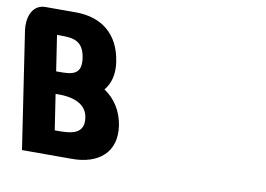

<svg xmlns="http://www.w3.org/2000/svg" viewBox="-131 -953 1502 1086"><g transform="rotate(10 620.0 -410.0)"><path d="M169 -472 138 -676H159C228 -676 288 -671 303 -574C318 -477 259 -472 190 -472ZM188 -346H209C247 -346 362 -341 377 -244C392 -147 309 -142 240 -142H219ZM-45 -671 56 0H344C493 0 595 -79 572 -232C559 -315 517 -378 456 -419C490 -459 505 -516 494 -586C471 -739 370 -820 221 -820H42C-34 -816 -54 -736 -45 -671Z"/></g></svg>

Font: Poland Can Into
Style: Bold
Weight: 700
Foundry: Cannot Into Space Fonts
Version: Version 0.99